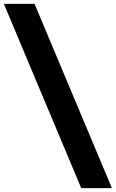

<svg xmlns="http://www.w3.org/2000/svg" viewBox="-30 -778 600 995"><path d="M149 -758H-10L391 197H550Z"/></svg>

Font: UULA Sans
Style: Bold
Weight: 700
Designer: Mohamed Gaber, Laura Garcia Mut
Foundry: Kief Type Foundry
Version: Version 3.006;hotconv 1.0.109;makeotfexe 2.5.65596